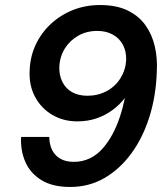

<svg xmlns="http://www.w3.org/2000/svg" viewBox="-20 -732 670 764"><path d="M259 12Q189 12 144.5 -15.5Q100 -43 80.5 -88.5Q61 -134 64 -187H176Q177 -140 202.5 -114Q228 -88 274 -88Q308 -88 336.5 -101.5Q365 -115 387 -139.5Q409 -164 426.5 -196Q444 -228 456.5 -265.5Q469 -303 477 -342Q456 -315 427.5 -294Q399 -273 364 -261Q329 -249 288 -249Q232 -249 188 -275Q144 -301 119.5 -346.5Q95 -392 98 -452Q100 -507 122 -554Q144 -601 182 -636.5Q220 -672 270 -692Q320 -712 378 -712Q443 -712 487.5 -690.5Q532 -669 558.5 -632Q585 -595 596 -547.5Q607 -500 604 -448Q601 -352 575 -268.5Q549 -185 503 -122Q457 -59 395.5 -23.5Q334 12 259 12ZM328 -351Q370 -351 404.5 -369.5Q439 -388 459.5 -421Q480 -454 482 -493Q483 -527 469.5 -553Q456 -579 429.5 -594Q403 -609 367 -609Q325 -609 291.5 -590Q258 -571 238 -539Q218 -507 216 -466Q215 -433 228 -406.5Q241 -380 266.5 -365.5Q292 -351 328 -351Z"/></svg>

Font: DM Sans 16pt SemiBold
Style: Italic
Weight: 600
Italic angle: -10°
Version: Version 4.004;gftools[0.9.30]